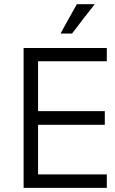

<svg xmlns="http://www.w3.org/2000/svg" viewBox="-20 -913 559 933"><path d="M440.4 -892.6H353.5C340.8 -869.1 327.1 -845.7 313.5 -821.3C300.8 -797.9 287.1 -774.4 274.4 -750H330.1C366.2 -797.9 403.3 -845.7 440.4 -892.6ZM499 0V-65.4H165V-306.6H489.3V-373H165V-615.2H499V-679.7H94.7V0Z"/></svg>

Font: My Font
Style: Regular
Weight: 400
Designer: Alfredo Marco Pradil
Version: Version 0.001